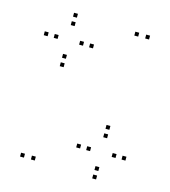

<svg xmlns="http://www.w3.org/2000/svg" viewBox="-114 -844 848 957"><g transform="rotate(15 310.0 -365.0)"><path d="M286.5 -605V-625H266.5V-605ZM169.5 -732V-752H149.5V-732ZM52.5 -605V-625H32.5V-605ZM169.5 -476.5V-496.5H149.5V-476.5ZM104 -605V-625H84V-605ZM169.5 -688.5V-708.5H149.5V-688.5ZM235 -605V-625H215V-605ZM169.5 -520V-540H149.5V-520ZM587.5 -106.5V-126.5H567.5V-106.5ZM470.5 -234V-254H450.5V-234ZM353.5 -106.5V-126.5H333.5V-106.5ZM470.5 22V2H450.5V22ZM405 -106.5V-126.5H385V-106.5ZM470.5 -190.5V-210.5H450.5V-190.5ZM536.5 -106.5V-126.5H516.5V-106.5ZM470.5 -21.5V-41.5H450.5V-21.5ZM545 -720V-740H525V-720ZM489 -720V-740H469V-720ZM95 10V-10H75V10ZM151 10V-10H131V10Z"/></g></svg>

Font: Monaspace Neon Dots Var
Style: Regular
Weight: 400
Designer: Riley Cran and the Lettermatic Team
Version: Version 1.100 (Monaspace Neon Dots)